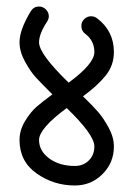

<svg xmlns="http://www.w3.org/2000/svg" viewBox="-20 -570 410 590"><path d="M100 -140Q100 -106 131.5 -83Q163 -60 210 -60Q236 -60 253 -77Q270 -94 270 -120Q270 -156 185 -238Q100 -175 100 -140ZM100 -550Q112 -550 121 -541Q130 -532 130 -520Q130 -512 125 -504Q100 -466 100 -440Q100 -404 191 -316Q270 -374 270 -410Q270 -445 242 -466Q230 -475 230 -490Q230 -503 239 -511.5Q248 -520 260 -520Q270 -520 278 -514Q330 -475 330 -410Q330 -369 304.5 -337.5Q279 -306 235 -274Q265 -245 281.5 -226Q298 -207 314 -177.5Q330 -148 330 -120Q330 -70 295 -35Q260 0 210 0Q145 0 92.5 -37Q40 -74 40 -140Q40 -170 57 -198Q74 -226 92.5 -242Q111 -258 141 -280Q108 -313 91.5 -330.5Q75 -348 57.5 -379.5Q40 -411 40 -440Q40 -479 75 -536Q84 -550 100 -550Z"/></svg>

Font: Pecita
Style: Book
Weight: 400
Width: 7
Version: Version 4.3